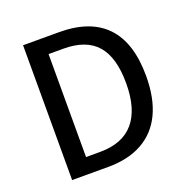

<svg xmlns="http://www.w3.org/2000/svg" viewBox="-119 -766 854 877"><g transform="rotate(-20 308.0 -327.5)"><path d="M259.3 -655.3Q411.6 -655.3 488.5 -574.2Q565.4 -493.2 565.4 -331.5Q565.4 -224.1 530.3 -150.1Q495.1 -76.2 426.8 -38.1Q358.4 0 260.3 0H85V-655.3ZM468.3 -331.5Q468.3 -457 415.8 -517.3Q363.3 -577.6 253.4 -577.6H180.7V-77.1H249Q358.4 -77.1 413.3 -141.4Q468.3 -205.6 468.3 -331.5Z"/></g></svg>

Font: Varta SemiBold
Style: Regular
Weight: 600
Designer: Joana Correia, Viktoriya Grabowska, Eben Sorkin
Foundry: Sorkin Type
Version: Version 1.003; ttfautohint (v1.3) -l 8 -r 24 -G 200 -x 12 -H